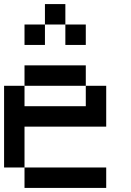

<svg xmlns="http://www.w3.org/2000/svg" viewBox="-20 -920 640 940"><path d="M0 -100V-500H100V-400H400V-500H500V-300H100V-100ZM200 -700H100V-800H200ZM200 -800V-900H300V-800ZM400 -500H100V-600H400ZM400 -700H300V-800H400ZM100 -100H500V0H100Z"/></svg>

Font: Galmuri9 Regular
Style: Regular
Weight: 400
Designer: Lee Minseo (quiple)
Version: Version 2.399;hotconv 1.1.1;makeotfexe 2.6.0 DEVELOPMENT